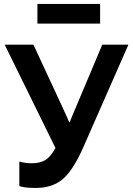

<svg xmlns="http://www.w3.org/2000/svg" viewBox="-20 -937 674 972"><path d="M77.9 -119.1Q91.3 -115.2 107.9 -112.8Q124.5 -110.4 140.1 -110.4Q181.2 -110.4 208.6 -126.2Q236.1 -142.1 260.7 -188L3.7 -710.9H149.2L293.2 -400.9Q308.3 -368.4 315.2 -352.9Q322 -337.4 330.1 -318.6H333Q340.1 -337.2 346.6 -352.3Q353 -367.4 366.7 -399.9L497.8 -710.9H630.1L402.1 -192.4Q350.1 -74.2 297.4 -29.9Q244.6 14.4 161.9 14.4Q129.9 14.4 111.7 12.2Q93.5 10 77.9 4.9ZM169.4 -817.6V-917.2H486.8V-817.6Z"/></svg>

Font: RobotoFlex
Style: Regular
Weight: 400
Designer: Berlow after Robertson
Foundry: Google
Version: Version 2.136